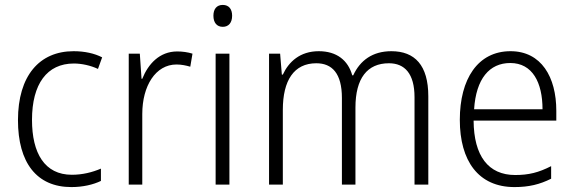

<svg xmlns="http://www.w3.org/2000/svg" viewBox="-20 -750 2331 780"><path d="M270 10C317 10 359 0 390 -15V-65C355 -50 315 -40 272 -40C161 -40 110 -128 110 -263C110 -409 171 -492 280 -492C312 -492 348 -484 378 -470L395 -517C364 -533 324 -542 279 -542C140 -542 53 -442 53 -262C53 -89 129 10 270 10Z M700 -541C628 -541 582 -490 558 -430H555L548 -532H503V0H558V-287C558 -401 612 -488 697 -488C717 -488 736 -484 753 -479L762 -532C743 -538 721 -541 700 -541Z M885 -730C860 -730 847 -713 847 -686C847 -658 861 -641 885 -641C909 -641 923 -658 923 -686C923 -713 910 -730 885 -730ZM912 -532H856V0H912Z M1570 -542C1494 -542 1443 -505 1415 -444H1411C1394 -505 1348 -542 1275 -542C1199 -542 1153 -499 1129 -447H1125L1118 -532H1073V0H1129V-304C1129 -423 1174 -493 1265 -493C1329 -493 1369 -452 1369 -352V0H1424V-313C1424 -432 1472 -493 1560 -493C1624 -493 1664 -451 1664 -355V0H1720V-359C1720 -485 1665 -542 1570 -542Z M2054 -542C1921 -542 1848 -429 1848 -263C1848 -97 1923 10 2070 10C2129 10 2173 -1 2219 -24V-75C2168 -49 2128 -39 2073 -39C1964 -39 1905 -116 1904 -260H2240V-300C2240 -437 2179 -542 2054 -542ZM2053 -494C2143 -494 2184 -415 2184 -306H1906C1914 -430 1968 -494 2053 -494Z"/></svg>

Font: Noto Sans Devanagari SemiCondensed Light
Style: Regular
Weight: 300
Width: 4
Designer: Jelle Bosma - Monotype Design Team
Foundry: Monotype Imaging Inc.
Version: Version 2.004